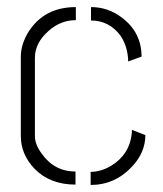

<svg xmlns="http://www.w3.org/2000/svg" viewBox="-20 -524 462 545"><path d="M39.1 -137.7Q39.1 -85.9 78.1 -44.9Q122.1 0 194.3 0V-37.1Q133.8 -37.1 97.7 -88.9Q79.1 -114.3 79.1 -137.7V-360.4Q79.1 -402.3 118.2 -436.5Q152.3 -466.8 195.3 -466.8V-503.9Q106.4 -503.9 61.5 -434.6Q39.1 -398.4 39.1 -363.3ZM238.3 -465.8Q289.1 -465.8 321.3 -423.8Q338.9 -398.4 342.8 -365.2Q343.8 -359.4 343.8 -349.6L381.8 -363.3Q381.8 -432.6 325.2 -474.6Q286.1 -503.9 238.3 -503.9ZM237.3 1Q306.6 1 355.5 -51.8Q392.6 -91.8 392.6 -140.6L354.5 -155.3Q354.5 -146.5 353.5 -141.6Q346.7 -85 295.9 -53.7Q266.6 -36.1 237.3 -36.1Z"/></svg>

Font: Post No Bills Colombo Light
Style: Regular
Weight: 300
Designer: Kosala Senevirathne, Siva Puranthara, Lasantha Premarathna, Tharique Azeez
Foundry: Mooniak
Version: Version 1.220 ; ttfautohint (v1.6)